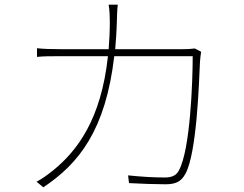

<svg xmlns="http://www.w3.org/2000/svg" viewBox="-20 -791 1040 820"><path d="M812 -584C801 -583 789 -581 761 -581H472C475 -618 478 -657 479 -698C480 -722 480 -748 483 -771H444C448 -748 449 -720 449 -697C449 -656 447 -617 444 -581H236C197 -581 166 -582 138 -585V-548C167 -551 192 -551 237 -551H441C412 -281 310 -148 209 -65C189 -49 159 -26 136 -15L165 9C318 -93 431 -236 468 -551H803C803 -445 793 -152 744 -63C732 -39 709 -33 684 -33C637 -33 585 -36 527 -42L531 -9C587 -6 643 -4 686 -4C729 -4 753 -14 772 -49C821 -138 830 -442 834 -525C835 -540 836 -551 839 -570Z"/></svg>

Font: SSpoqa Han Sans Neo Thin
Style: Regular
Weight: 100
Designer: [Spoqa Han Sans Neo] Dong-huui Kim  Younghwa Kang  Yujin Lee  [Noto Sans] Ryoko NISHIZUKA  (kana & ideographs); Paul D. 
Foundry: Spoqa (http://www.spoqa-han-sans.com)
Version: Version 1.000